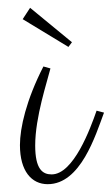

<svg xmlns="http://www.w3.org/2000/svg" viewBox="-20 -522 286 491"><path d="M102 -51C186 -51 224 -175 246 -234L227 -239C211 -193 168 -76 112 -76C89 -76 70 -89 70 -150C70 -223 101 -314 109 -347L91 -352C47 -266 31 -195 31 -151C31 -84 61 -51 102 -51ZM38 -473 155 -402 164 -414 57 -502Z"/></svg>

Font: Clicker Script
Style: Regular
Weight: 400
Designer: Astigmatic (AOETI)
Foundry: Astigmatic (AOETI)
Version: Version 1.000